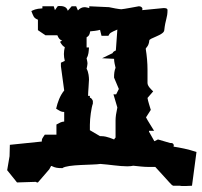

<svg xmlns="http://www.w3.org/2000/svg" viewBox="-20 -562 678 643"><path d="M195 -155V-187C184 -187 180 -191 168 -198C173 -220 181 -242 195 -259L184 -340V-352L197 -358C195 -366 194 -374 194 -381C194 -388 195 -396 197 -404C190 -408 187 -412 181 -422L188 -426C180 -429 176 -434 172 -444H132L107 -461V-496C92 -502 92 -508 85 -525C92 -528 99 -533 122 -534V-541H160L164 -528L173 -541C174 -541 176 -542 177 -542C189 -542 203 -541 207 -526L220 -541H235L241 -527C247 -534 255 -538 263 -538C269 -538 273 -536 279 -535V-541L345 -538C352 -536 381 -531 386 -531C392 -531 445 -541 445 -541C451 -541 457 -538 457 -532C457 -532 457 -530 456 -528L528 -535C535 -535 541 -534 541 -528C541 -502 534 -498 530 -460C528 -444 478 -434 480 -426C478 -407 470 -404 468 -399C472 -374 474 -351 474 -328V-284C474 -273 488 -261 493 -256L474 -234C475 -225 483 -201 485 -194L469 -169C473 -160 494 -128 496 -124H481C480 -124 480 -125 479 -123V-121L497 -89L509 -95L550 -83H554C558 -83 562 -80 562 -75C562 -74 562 -73 561 -71C585 -67 608 -63 638 -53L623 60L601 61H594C590 61 586 61 582 60H560C559 59 556 58 556 58C552 55 510 7 500 -3H475C462 -3 445 -5 426 -7C422 -6 416 -5 406 -5C380 -5 345 -11 316 -13C293 -9 206 -12 189 1H187C173 1 165 0 153 -6H151L145 5L107 49H105C103 49 101 48 100 47L37 49L4 8L12 -39L13 -77L120 -88C120 -97 120 -96 130 -111H169V-145C181 -151 184 -154 195 -155ZM291 -224V-215C286 -202 281 -166 281 -144V-126L315 -106H320C339 -106 361 -95 362 -95C363 -95 365 -101 367 -101V-159C367 -170 369 -184 373 -202L360 -246H369C371 -249 374 -257 378 -264L362 -302V-304C362 -315 363 -325 367 -335C365 -344 362 -355 362 -365L322 -367L357 -384C358 -388 363 -391 368 -393C369 -405 372 -445 373 -463C350 -453 348 -452 343 -442H320L315 -462C304 -459 293 -458 282 -457C280 -445 278 -442 270 -437V-403H278C277 -390 277 -378 270 -367C271 -361 273 -355 273 -349C273 -344 271 -337 270 -332C277 -320 278 -302 278 -295C278 -284 275 -256 275 -241H281V-235C286 -234 289 -229 291 -224Z"/></svg>

Font: GNUTypewriter
Style: Standard
Weight: 400
Version: Version 001.000